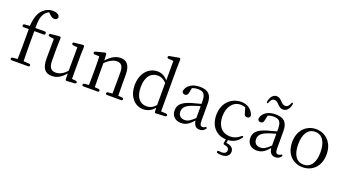

<svg xmlns="http://www.w3.org/2000/svg" viewBox="-69 -1592 4696 2605"><g transform="rotate(20 2278.5 -289.5)"><path d="M36 -14C36 -2 43 4 56 4H294C307 4 314 -3 314 -14C314 -25 307 -33 295 -34L212 -40C210 -103 209 -165 209 -228V-473H344C357 -473 364 -480 364 -493V-498C364 -511 357 -518 344 -518H208C206 -629 218 -683 249 -729C263 -751 285 -770 311 -782L330 -763C360 -734 380 -721 405 -721C429 -721 446 -733 451 -753C454 -762 453 -768 449 -777C434 -806 395 -819 354 -819C305 -819 259 -802 216 -763C164 -714 137 -641 128 -519L52 -513C40 -512 33 -504 33 -492C33 -480 40 -473 53 -473H129V-228C129 -165 128 -103 126 -40L55 -34C43 -33 36 -25 36 -14Z M639 18C717 18 780 -24 832 -90L834 -7C834 7 842 13 855 12L968 5C980 4 987 -3 987 -14C987 -25 980 -32 968 -33L911 -39V-379L915 -497C915 -507 913 -513 910 -518C906 -523 898 -524 888 -523L770 -511C758 -510 751 -503 751 -492C751 -481 758 -474 770 -473L833 -466L831 -129C786 -75 732 -43 673 -43C607 -43 572 -80 572 -186V-379L576 -498C576 -509 575 -514 571 -519C567 -523 560 -525 550 -524L430 -512C418 -511 411 -504 411 -493C411 -482 418 -476 430 -474L494 -465L492 -186C491 -34 545 18 639 18Z M1072 -14C1072 -2 1079 4 1092 4H1296C1309 4 1316 -3 1316 -14C1316 -25 1309 -33 1297 -34L1240 -39C1239 -95 1238 -175 1238 -228V-385C1303 -451 1361 -472 1405 -472C1464 -472 1497 -438 1497 -342V-228C1497 -173 1496 -95 1495 -40L1431 -34C1419 -33 1412 -25 1412 -14C1412 -3 1419 4 1432 4H1636C1649 4 1656 -3 1656 -14C1656 -25 1649 -33 1637 -34L1579 -39C1578 -94 1577 -173 1577 -228V-340C1577 -479 1524 -532 1438 -532C1373 -532 1306 -501 1237 -423L1233 -505C1232 -516 1230 -521 1226 -525C1222 -528 1214 -529 1204 -526L1083 -495C1072 -492 1066 -485 1066 -474C1066 -463 1074 -457 1086 -456L1154 -453C1157 -404 1158 -354 1158 -287V-228C1158 -175 1157 -95 1156 -40L1091 -34C1079 -33 1072 -25 1072 -14Z M1957 18C2019 18 2075 -7 2119 -63L2121 -7C2121 6 2129 13 2142 12L2273 5C2285 4 2292 -3 2292 -14C2292 -25 2285 -32 2273 -33L2198 -38V-643L2201 -783C2201 -793 2199 -799 2194 -803C2189 -807 2182 -807 2172 -805L2047 -782C2035 -780 2029 -773 2029 -762C2029 -751 2036 -744 2048 -743L2120 -739V-457C2072 -511 2023 -532 1971 -532C1842 -532 1739 -425 1739 -250C1739 -90 1831 18 1957 18ZM1825 -252C1825 -413 1899 -480 1992 -480C2038 -480 2076 -462 2118 -420V-101C2077 -54 2037 -35 1985 -35C1893 -35 1825 -104 1825 -252Z M2503 18C2574 18 2619 -14 2679 -81C2688 -18 2717 17 2769 17C2802 17 2829 6 2851 -21C2858 -31 2858 -39 2852 -45C2846 -50 2839 -48 2829 -40C2819 -34 2810 -31 2798 -31C2769 -31 2756 -47 2756 -109V-354C2756 -480 2699 -532 2584 -532C2478 -532 2405 -489 2382 -411C2380 -402 2379 -395 2383 -386C2390 -369 2404 -361 2422 -361C2445 -361 2462 -372 2469 -409L2483 -478C2510 -489 2536 -494 2563 -494C2643 -494 2678 -465 2678 -357V-321C2635 -310 2587 -297 2543 -285C2413 -246 2365 -194 2365 -115C2365 -29 2425 18 2503 18ZM2444 -127C2444 -179 2475 -219 2561 -251C2594 -264 2636 -276 2678 -288V-117C2616 -57 2579 -37 2537 -37C2480 -37 2444 -68 2444 -127Z M2918 -250C2918 -86 3015 13 3153 18L3144 73C3142 87 3149 93 3162 95C3210 101 3228 121 3228 149C3228 182 3206 203 3160 203C3148 203 3135 202 3121 200C3109 198 3101 201 3098 212C3095 223 3100 230 3112 233C3129 237 3148 240 3171 240C3244 240 3284 202 3284 150C3284 100 3244 66 3176 61L3182 18C3260 13 3314 -20 3356 -77C3364 -88 3364 -95 3358 -101C3352 -106 3345 -103 3335 -94C3294 -57 3247 -38 3193 -38C3079 -38 3002 -119 3002 -260C3002 -403 3079 -493 3183 -493C3207 -493 3230 -489 3252 -480L3272 -410C3279 -374 3295 -361 3321 -361C3338 -361 3352 -368 3359 -386C3363 -395 3362 -402 3359 -412C3333 -487 3262 -532 3178 -532C3042 -532 2918 -431 2918 -250Z M3596 18C3667 18 3712 -14 3772 -81C3781 -18 3810 17 3862 17C3895 17 3922 6 3944 -21C3951 -31 3951 -39 3945 -45C3939 -50 3932 -48 3922 -40C3912 -34 3903 -31 3891 -31C3862 -31 3849 -47 3849 -109V-354C3849 -480 3792 -532 3677 -532C3571 -532 3498 -489 3475 -411C3473 -402 3472 -395 3476 -386C3483 -369 3497 -361 3515 -361C3538 -361 3555 -372 3562 -409L3576 -478C3603 -489 3629 -494 3656 -494C3736 -494 3771 -465 3771 -357V-321C3728 -310 3680 -297 3636 -285C3506 -246 3458 -194 3458 -115C3458 -29 3518 18 3596 18ZM3512 -636C3518 -633 3524 -639 3528 -652C3542 -690 3561 -711 3593 -711C3624 -711 3643 -689 3664 -667C3685 -645 3708 -627 3744 -627C3794 -627 3828 -669 3843 -736C3845 -748 3842 -755 3835 -758C3828 -760 3822 -755 3818 -742C3804 -705 3785 -684 3754 -684C3723 -684 3704 -703 3682 -726C3661 -749 3637 -769 3602 -769C3552 -769 3518 -724 3504 -658C3502 -645 3505 -638 3512 -636ZM3537 -127C3537 -179 3568 -219 3654 -251C3687 -264 3729 -276 3771 -288V-117C3709 -57 3672 -37 3630 -37C3573 -37 3537 -68 3537 -127Z M4259 18C4389 18 4508 -73 4508 -257C4508 -439 4386 -532 4259 -532C4132 -532 4011 -439 4011 -257C4011 -73 4128 18 4259 18ZM4098 -255C4098 -408 4158 -493 4259 -493C4359 -493 4420 -408 4420 -255C4420 -103 4359 -20 4259 -20C4158 -20 4098 -103 4098 -255Z"/></g></svg>

Font: 寒蝉锦书宋
Style: Regular
Weight: 400
Designer: 寒蝉锦书宋{Warren} 思源宋体{Ryoko NISHIZUKA 西塚涼子 (kana & ideographs); Frank Grießhammer (Latin, Greek & Cyrillic); Wenlong ZHANG 
Foundry: Adobe & ChillType
Version: Version 2.000;Glyphs 3.1.1 (3135)